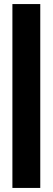

<svg xmlns="http://www.w3.org/2000/svg" viewBox="-20 -763 259 944"><path d="M41 161V-743H178V161Z"/></svg>

Font: Saira ExtraCondensed Black
Style: Regular
Weight: 900
Width: 2
Designer: Hector Gatti with collaboration of the Omnibus-Type team
Foundry: Omnibus-Type
Version: Version 1.101